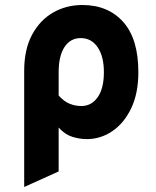

<svg xmlns="http://www.w3.org/2000/svg" viewBox="-20 -543 622 766"><path d="M76.5 203V-260Q76.5 -346 108 -404.5Q139.5 -463 192 -493Q244.5 -523 308.5 -523Q411.5 -523 471.8 -455.2Q532 -387.5 532 -255Q532 -171 503.5 -111.2Q475 -51.5 428.2 -19.8Q381.5 12 326 12Q298.5 12 269 3Q239.5 -6 214 -34V141ZM214 -255V-162Q236 -137.5 258.5 -128.8Q281 -120 304.5 -120Q345 -120 369.8 -155.2Q394.5 -190.5 394.5 -255Q394.5 -317.5 369.8 -354.2Q345 -391 302 -391Q260.5 -391 237.2 -355.2Q214 -319.5 214 -255Z"/></svg>

Font: Overpass ExtraBold
Style: Regular
Weight: 800
Designer: Delve Withrington, Dave Bailey, Thomas Jockin
Foundry: Delve Fonts LLC
Version: Version 4.000; ttfautohint (v1.8.3)